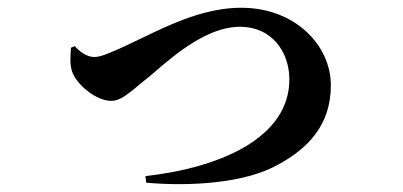

<svg xmlns="http://www.w3.org/2000/svg" viewBox="-20 -486 1040 495"><path d="M173 -367 163 -363C162 -345 159 -322 166 -301C179 -265 230 -226 266 -226C292 -226 310 -244 353 -279C394 -310 496 -417 599 -417C681 -417 726 -352 726 -281C726 -133 552 -54 355 -32L357 -15C467 -5 610 -13 696 -61C772 -102 833 -162 833 -266C833 -369 741 -466 602 -466C474 -466 360 -389 263 -350C244 -342 233 -339 223 -339C202 -339 182 -356 173 -367Z"/></svg>

Font: Noto Serif JP
Style: Bold
Weight: 700
Designer: Ryoko NISHIZUKA 西塚涼子 (kana & ideographs); Frank Grießhammer (Latin, Greek & Cyrillic); Wenlong ZHANG 张文龙 (bopomofo); San
Foundry: Adobe
Version: Version 2.001;hotconv 1.1.0;makeotfexe 2.6.0